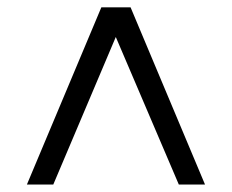

<svg xmlns="http://www.w3.org/2000/svg" viewBox="-20 -765 627 519"><path d="M52.7 -266.1H124L293 -665L463.4 -266.1H534.2L333 -745.1H253.9Z"/></svg>

Font: SG Kara
Style: Regular
Weight: 400
Designer: Damoon Khanjanzadeh
Version: Version 1.000